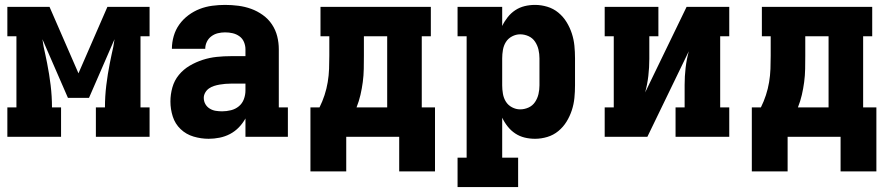

<svg xmlns="http://www.w3.org/2000/svg" viewBox="-20 -558 3640 783"><path d="M10 0V-120H47V-410H10V-530H182L300 -259L418 -530H590V-410H553V-120H590V0H371V-120H408Q408 -165 413.5 -210.5Q419 -256 428 -301L435 -335Q439 -351 442 -367Q445 -383 447 -398L343 -159H257L153 -398Q155 -383 158 -367Q161 -351 165 -335L172 -301Q181 -256 186.5 -210.5Q192 -165 192 -120H229V0Z M831 8Q800 8 769.5 -1Q739 -10 716.5 -31.5Q694 -53 684.5 -83Q675 -113 675 -144Q675 -173 683 -201.5Q691 -230 709.5 -252.5Q728 -275 753.5 -290Q779 -305 807 -314Q835 -323 864 -326Q893 -329 922 -329H981V-357Q981 -372 975 -386.5Q969 -401 956.5 -410Q944 -419 929 -422.5Q914 -426 898 -426Q883 -426 868.5 -422.5Q854 -419 842 -410Q830 -401 823.5 -387.5Q817 -374 817 -359H681Q681 -385 688.5 -411Q696 -437 711.5 -458.5Q727 -480 748.5 -496Q770 -512 794.5 -521.5Q819 -531 845.5 -534.5Q872 -538 898 -538Q925 -538 952 -534.5Q979 -531 1004 -522Q1029 -513 1051.5 -497Q1074 -481 1089 -458.5Q1104 -436 1110.5 -410Q1117 -384 1117 -357V-120H1154V0H981V-75Q970 -55 954 -38.5Q938 -22 918 -11.5Q898 -1 875.5 3.5Q853 8 831 8ZM886 -104Q904 -104 922 -108.5Q940 -113 954 -124.5Q968 -136 974.5 -153.5Q981 -171 981 -189V-217H922Q910 -217 898.5 -216Q887 -215 875.5 -213Q864 -211 853 -207.5Q842 -204 832.5 -197.5Q823 -191 817 -180.5Q811 -170 811 -159Q811 -145 817.5 -133.5Q824 -122 835.5 -115Q847 -108 860 -106Q873 -104 886 -104Z M1392 141H1246V-120H1283Q1295 -144 1303.5 -170Q1312 -196 1316.5 -223Q1321 -250 1322 -277Q1323 -304 1323 -331V-410H1287V-530H1737V-410H1700V-120H1754V141H1608V0H1392ZM1434 -120H1559V-410H1464V-331Q1464 -304 1463.5 -277Q1463 -250 1459.5 -223.5Q1456 -197 1450 -171Q1444 -145 1434 -120Z M1846 205V85H1883V-410H1846V-530H2028V-452Q2037 -471 2050.5 -488Q2064 -505 2081.5 -516.5Q2099 -528 2119.5 -533Q2140 -538 2162 -538Q2187 -538 2212 -530.5Q2237 -523 2257 -506.5Q2277 -490 2290.5 -468Q2304 -446 2312 -421.5Q2320 -397 2322.5 -371.5Q2325 -346 2325 -320V-210Q2325 -184 2322.5 -158.5Q2320 -133 2312 -108.5Q2304 -84 2290.5 -62Q2277 -40 2257 -23.5Q2237 -7 2212 0.5Q2187 8 2162 8Q2140 8 2119.5 3Q2099 -2 2081.5 -13.5Q2064 -25 2050.5 -42Q2037 -59 2028 -78V85H2093V205ZM2101 -112Q2119 -112 2135.5 -119.5Q2152 -127 2162 -142Q2172 -157 2176 -174.5Q2180 -192 2180 -210V-320Q2180 -338 2176 -355.5Q2172 -373 2162 -388Q2152 -403 2135.5 -410.5Q2119 -418 2101 -418Q2084 -418 2068 -409.5Q2052 -401 2043 -386.5Q2034 -372 2031 -354.5Q2028 -337 2028 -320V-210Q2028 -193 2031 -175.5Q2034 -158 2043 -143.5Q2052 -129 2068 -120.5Q2084 -112 2101 -112Z M2446 0V-120H2483V-410H2446V-530H2665V-410H2628V-318Q2628 -283 2624 -248.5Q2620 -214 2611 -181L2780 -530H2954V-410H2917V-120H2954V0H2735V-120H2772V-212Q2772 -247 2776 -281.5Q2780 -316 2789 -349L2620 0Z M3192 141H3046V-120H3083Q3095 -144 3103.5 -170Q3112 -196 3116.5 -223Q3121 -250 3122 -277Q3123 -304 3123 -331V-410H3087V-530H3537V-410H3500V-120H3554V141H3408V0H3192ZM3234 -120H3359V-410H3264V-331Q3264 -304 3263.5 -277Q3263 -250 3259.5 -223.5Q3256 -197 3250 -171Q3244 -145 3234 -120Z"/></svg>

Font: Iosevka Slab Heavy Extended
Style: Regular
Weight: 900
Width: 7
Monospace: yes
Designer: Belleve Invis
Foundry: Belleve Invis
Version: Version 11.1.0; ttfautohint (v1.8.3)